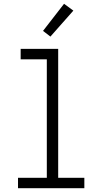

<svg xmlns="http://www.w3.org/2000/svg" viewBox="-20 -993 540 1013"><path d="M75 0V-55H227V-680H89V-735H287V-55H425V0ZM246 -800 207 -830 318 -973 367 -937Z"/></svg>

Font: Iosevka Light
Style: Regular
Weight: 300
Monospace: yes
Designer: Belleve Invis
Foundry: Belleve Invis
Version: Version 32.5.0; ttfautohint (v1.8.4)